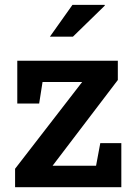

<svg xmlns="http://www.w3.org/2000/svg" viewBox="-20 -782 565 802"><path d="M43 0V-77.1L323.2 -439.5H157.7L143.6 -349.6H52.2V-528.3H472.2V-447.8L199.7 -89.8H381.3L398.9 -184.1H486.8V0ZM188.5 -628.9 282.7 -761.7H417L418 -758.8L284.7 -628.9Z"/></svg>

Font: Roboto Slab Medium
Style: Regular
Weight: 500
Designer: Google
Version: Version 2.001; ttfautohint (v1.8.3)